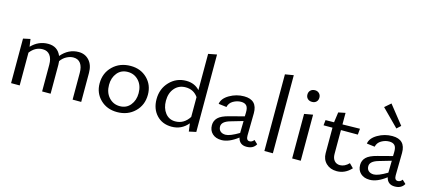

<svg xmlns="http://www.w3.org/2000/svg" viewBox="-56 -1207 3795 1703"><g transform="rotate(15 1842.0 -355.5)"><path d="M583 -422Q643 -422 680.5 -380Q718 -338 718 -266V0H639V-245Q639 -301 616.5 -332Q594 -363 550 -363Q520 -363 488.5 -346.5Q457 -330 435 -299Q437 -279 437 -266V0H359V-245Q359 -301 335.5 -332Q312 -363 269 -363Q200 -363 153 -301V0H74V-409L139 -423L149 -354Q214 -422 303 -422Q390 -422 423 -343Q490 -422 583 -422Z M1047 5Q954 5 893.5 -54Q833 -113 833 -202Q833 -297 897.5 -359.5Q962 -422 1061 -422Q1153 -422 1213 -363Q1273 -304 1273 -214Q1273 -119 1209 -57Q1145 5 1047 5ZM1057 -52Q1118 -52 1154 -96.5Q1190 -141 1190 -206Q1190 -277 1150 -320.5Q1110 -364 1050 -364Q989 -364 953 -320Q917 -276 917 -211Q917 -140 957 -96Q997 -52 1057 -52Z M1695 -703 1773 -718V-7L1708 7L1698 -66Q1639 5 1548 5Q1462 5 1409.5 -51.5Q1357 -108 1357 -197Q1357 -293 1419 -357.5Q1481 -422 1571 -422Q1648 -422 1695 -370ZM1567 -49Q1647 -49 1695 -124V-306Q1654 -365 1581 -365Q1518 -365 1479.5 -320.5Q1441 -276 1441 -205Q1441 -137 1475.5 -93Q1510 -49 1567 -49Z M2290 -72 2323 -41Q2298 5 2236 5Q2171 5 2156 -58Q2074 5 2006 5Q1953 5 1922 -24Q1891 -53 1891 -101Q1891 -142 1919.5 -170.5Q1948 -199 2019 -217L2153 -252L2154 -288Q2155 -332 2138.5 -350Q2122 -368 2088 -368Q2051 -368 2016.5 -348Q1982 -328 1974 -290L1900 -299Q1907 -350 1969 -386Q2031 -422 2102 -422Q2224 -422 2223 -299L2220 -93Q2220 -49 2250 -49Q2274 -49 2290 -72ZM2029 -50Q2069 -50 2151 -99V-104L2153 -209L2040 -176Q1964 -154 1964 -109Q1964 -81 1981.5 -65.5Q1999 -50 2029 -50Z M2400 0V-704L2478 -717V0Z M2695 -530Q2670 -530 2654.5 -544.5Q2639 -559 2639 -583Q2639 -607 2654.5 -622Q2670 -637 2695 -637Q2718 -637 2733.5 -622Q2749 -607 2749 -583Q2749 -559 2734 -544.5Q2719 -530 2695 -530ZM2655 0V-409L2734 -423V0Z M3161 -92 3198 -55Q3141 7 3065 7Q3005 7 2967.5 -29Q2930 -65 2930 -122V-356H2848L2853 -405L2931 -406L2944 -500L3008 -513V-407L3168 -410L3163 -355H3008V-136Q3008 -96 3027.5 -74Q3047 -52 3079 -52Q3122 -52 3161 -92Z M3515 -529 3479 -496 3325 -651 3380 -699ZM3651 -72 3684 -41Q3659 5 3597 5Q3532 5 3517 -58Q3435 5 3367 5Q3314 5 3283 -24Q3252 -53 3252 -101Q3252 -142 3280.5 -170.5Q3309 -199 3380 -217L3514 -252L3515 -288Q3516 -332 3499.5 -350Q3483 -368 3449 -368Q3412 -368 3377.5 -348Q3343 -328 3335 -290L3261 -299Q3268 -350 3330 -386Q3392 -422 3463 -422Q3585 -422 3584 -299L3581 -93Q3581 -49 3611 -49Q3635 -49 3651 -72ZM3390 -50Q3430 -50 3512 -99V-104L3514 -209L3401 -176Q3325 -154 3325 -109Q3325 -81 3342.5 -65.5Q3360 -50 3390 -50Z"/></g></svg>

Font: EauTestText Medium
Style: Regular
Weight: 500
Designer: Christian Thalmann (Catharsis Fonts)
Version: Version 0.001;PS 000.001;hotconv 1.0.88;makeotf.lib2.5.64775